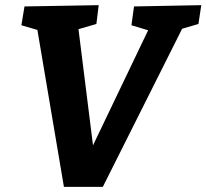

<svg xmlns="http://www.w3.org/2000/svg" viewBox="-20 -724 801 745"><path d="M228 1 122 -626 152 -600 63 -626 75 -699 363 -704 354 -631 258 -603 281 -639 345 -127H325L566 -630L573 -601L490 -626L500 -699L761 -704L750 -631L658 -604L695 -629L379 1Z"/></svg>

Font: Bitter Thin
Style: Bold Italic
Weight: 700
Italic angle: -9°
Version: Version 3.021